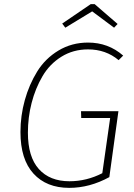

<svg xmlns="http://www.w3.org/2000/svg" viewBox="-20 -899 648 929"><path d="M296 -765 281 -785 419 -879H438L549 -783L532 -765L426 -844ZM406 -693Q504 -693 576 -630L554 -608Q492 -660 406 -660Q334 -660 277 -624.5Q220 -589 185.5 -530Q151 -471 133 -401Q115 -331 115 -257Q115 -140 168 -81Q221 -22 316 -22Q399 -22 475 -61L513 -328H373L372 -361H553L509 -42Q414 10 315 10Q205 10 142 -59Q79 -128 79 -260Q79 -339 100 -414.5Q121 -490 160 -553Q199 -616 263 -654.5Q327 -693 406 -693Z"/></svg>

Font: Fira Sans UltraLight
Style: Italic
Weight: 200
Italic angle: -8°
Designer: Carrois Corporate & Edenspiekermann AG
Foundry: Carrois Corporate GbR & Edenspiekermann AG
Version: Version 4.203;PS 004.203;hotconv 1.0.88;makeotf.lib2.5.64775